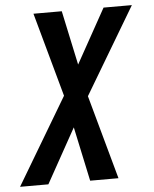

<svg xmlns="http://www.w3.org/2000/svg" viewBox="-107 -564 659 824"><g transform="rotate(-5 223.0 -152.5)"><path d="M370 215H248L198 -19L68 215H-54L168 -158L68 -520H190L240 -286L370 -520H492L270 -147Z"/></g></svg>

Font: Iosevka
Style: Bold Italic
Weight: 700
Italic angle: -9°
Monospace: yes
Designer: Belleve Invis
Foundry: Belleve Invis
Version: Version 32.5.0; ttfautohint (v1.8.4)